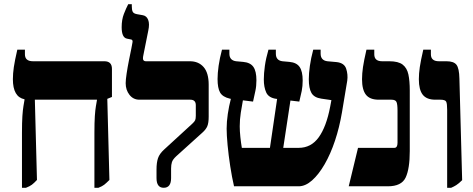

<svg xmlns="http://www.w3.org/2000/svg" viewBox="-20 -882 2240 909"><path d="M84 7V-253Q84 -303 86 -332.5Q88 -362 91 -379.5Q94 -397 96 -409V-412Q41 -423 41 -507Q41 -534 45.5 -564.5Q50 -595 62 -647H98V-625Q98 -592 136 -592H474Q510 -592 510 -556V-423L488 -414L498 -30Q483 -15 473.5 -7.5Q464 0 446 7H427V-253Q427 -303 429 -332.5Q431 -362 434 -379Q437 -396 439 -408V-410H145L155 -30Q141 -15 131 -7.5Q121 0 103 7Z M755 7Q721 7 721 -39V-80Q721 -112 728 -133Q735 -154 757 -174L890 -296Q901 -306 904 -313Q907 -320 907 -334V-384Q907 -410 881 -410H640Q611 -410 593 -433Q575 -456 575 -488Q575 -504 579.5 -534Q584 -564 590.5 -596.5Q597 -629 602 -653Q607 -677 607 -680Q610 -693 601 -695L581 -699Q556 -704 556 -753Q556 -789 566.5 -816Q577 -843 587 -862H604V-852Q604 -836 608 -827Q612 -818 628 -815L656 -810Q674 -807 681.5 -788Q689 -769 682 -737L659 -622Q655 -604 658.5 -598Q662 -592 671 -592H879Q920 -592 944 -564.5Q968 -537 968 -481V-330Q968 -300 961.5 -284.5Q955 -269 938 -254L814 -142Q798 -127 794 -114.5Q790 -102 790 -84V-39Q790 7 755 7Z M1088 0Q1078 -43 1070 -95Q1062 -147 1057.5 -195Q1053 -243 1053 -273Q1053 -305 1058.5 -342.5Q1064 -380 1073 -414L1068 -415Q1034 -423 1022 -444Q1010 -465 1010 -508Q1010 -535 1015 -570.5Q1020 -606 1031 -647H1066V-628Q1066 -596 1098 -592L1131 -589Q1165 -586 1179.5 -565.5Q1194 -545 1194 -502Q1194 -474 1189 -451.5Q1184 -429 1178 -401L1130 -407Q1125 -381 1120 -348.5Q1115 -316 1115 -284Q1115 -261 1118 -233Q1121 -205 1125 -182H1258L1292 -414H1288Q1252 -419 1240.5 -444Q1229 -469 1229 -506Q1229 -534 1234 -570Q1239 -606 1251 -647H1286V-628Q1286 -596 1317 -592L1350 -589Q1384 -586 1398.5 -565Q1413 -544 1413 -501Q1413 -474 1408.5 -451.5Q1404 -429 1397 -401L1355 -406L1321 -182H1394Q1453 -182 1489 -232Q1525 -282 1543 -376L1549 -408L1501 -415Q1467 -420 1454.5 -442Q1442 -464 1442 -507Q1442 -534 1447 -570Q1452 -606 1463 -647H1498V-628Q1498 -596 1530 -592L1574 -588Q1610 -584 1619 -556.5Q1628 -529 1624 -500L1599 -350Q1587 -279 1566 -216Q1545 -153 1517 -104.5Q1489 -56 1457.5 -28Q1426 0 1394 0Z M1631 0 1675 -182H1847Q1862 -182 1862 -206V-358Q1862 -389 1857 -399.5Q1852 -410 1833 -410H1773Q1731 -410 1712.5 -433.5Q1694 -457 1694 -507Q1694 -534 1698.5 -564.5Q1703 -595 1715 -647H1752V-625Q1752 -592 1789 -592H1823Q1866 -592 1886.5 -576Q1907 -560 1913.5 -529.5Q1920 -499 1920 -454V-167Q1920 -83 1900.5 -41.5Q1881 0 1816 0Z M2097 7V-363Q2097 -391 2092.5 -400.5Q2088 -410 2065 -410H2041Q2000 -410 1981.5 -433.5Q1963 -457 1963 -507Q1963 -534 1967.5 -564.5Q1972 -595 1984 -647H2020V-625Q2020 -592 2058 -592H2094Q2128 -592 2141 -575.5Q2154 -559 2155 -510L2168 -29Q2152 -13 2140 -5.5Q2128 2 2116 7Z"/></svg>

Font: Noto Serif Hebrew Condensed Black
Style: Regular
Weight: 900
Width: 3
Designer: Monotype Design Team
Foundry: Monotype Imaging Inc.
Version: Version 2.004; ttfautohint (v1.8.4.7-5d5b)